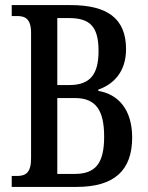

<svg xmlns="http://www.w3.org/2000/svg" viewBox="-20 -734 580 754"><path d="M26 0H281C428 0 499 -64 499 -194C499 -303 445 -364 366 -377V-382C426 -403 475 -452 475 -541C475 -662 401 -714 257 -714H26V-671H47C77 -671 102 -662 102 -605V-112C102 -57 82 -43 47 -43H26ZM252 -400H205V-663H251C331 -663 367 -632 367 -534C367 -443 335 -400 252 -400ZM273 -51H205V-349H274C358 -349 389 -299 389 -197C389 -90 353 -51 273 -51Z"/></svg>

Font: Noto Serif Ethiopic ExtraCondensed Medium
Style: Regular
Weight: 500
Width: 2
Designer: Monotype Design Team
Foundry: Monotype Imaging Inc.
Version: Version 2.102